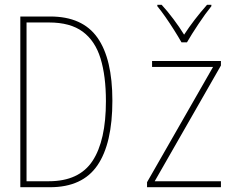

<svg xmlns="http://www.w3.org/2000/svg" viewBox="-20 -783 1040 803"><path d="M65 0V-714H190Q325 -714 387.5 -625.5Q450 -537 450 -362Q450 -183 387.5 -91.5Q325 0 189 0ZM184 -25Q311 -25 367 -110Q423 -195 423 -360Q423 -465 400.5 -538.5Q378 -612 326 -650.5Q274 -689 185 -689H91V-25ZM595 0V-21L871 -503H616V-528H904V-509L627 -25H904V0ZM739 -606Q726 -629 708 -657.5Q690 -686 671.5 -712.5Q653 -739 638 -757V-763H656Q680 -737 705.5 -703Q731 -669 750 -638Q791 -701 846 -763H864V-757Q839 -726 810 -682.5Q781 -639 762 -606Z"/></svg>

Font: Noto Sans Mono ExtraCondensed Thin
Style: Regular
Weight: 100
Width: 2
Designer: Monotype Design Team
Foundry: Monotype Imaging Inc.
Version: Version 2.014; ttfautohint (v1.8.4.7-5d5b)